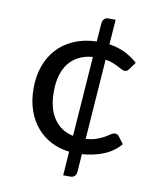

<svg xmlns="http://www.w3.org/2000/svg" viewBox="-83 -696 747 880"><g transform="rotate(10 290.0 -256.0)"><path d="M279 5Q233 0 194.5 -20Q156 -40 127.8 -73Q99.5 -106 83.8 -151.5Q68 -197 68 -254Q68 -309 84.5 -356Q101 -403 132.5 -437.5Q164 -472 210.2 -492.2Q256.5 -512.5 316 -514.5L322.5 -602Q323.5 -612 330.5 -619.8Q337.5 -627.5 349 -627.5H384L375.5 -511.5Q416.5 -505.5 449.2 -489.5Q482 -473.5 509 -449L484.5 -415.5Q480.5 -410 476.5 -407Q472.5 -404 465 -404Q458.5 -404 450.5 -408.2Q442.5 -412.5 431.5 -418.2Q420.5 -424 405.5 -430Q390.5 -436 370.5 -439.5L343.5 -66Q374 -68 394.8 -75.8Q415.5 -83.5 429.8 -91.8Q444 -100 453.8 -106.8Q463.5 -113.5 472 -113.5Q477.5 -113.5 482.2 -111.2Q487 -109 490 -105L515.5 -71.5Q484.5 -34.5 438.2 -16Q392 2.5 338.5 6L332.5 91Q331.5 101 324.5 108.8Q317.5 116.5 306 116.5H271ZM162 -254Q162 -175.5 194.2 -128.5Q226.5 -81.5 284 -69.5L311 -441.5Q274 -438.5 246 -424.2Q218 -410 199.2 -385.8Q180.5 -361.5 171.2 -328.2Q162 -295 162 -254Z"/></g></svg>

Font: Lato Medium
Style: Regular
Weight: 500
Designer: Lukasz Dziedzic
Foundry: tyPoland Lukasz Dziedzic
Version: Version 2.006; 2014-01-15